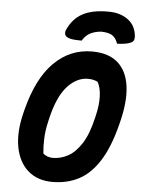

<svg xmlns="http://www.w3.org/2000/svg" viewBox="-63 -996 780 1065"><g transform="rotate(5 327.5 -464.0)"><path d="M363 -775Q338 -775 317 -777Q296 -779 281 -787Q271 -793 268.5 -803.5Q266 -814 270 -824Q299 -890 353 -919Q407 -948 491 -948H499Q563 -948 606.5 -916Q650 -884 655 -824Q656 -812 652 -802.5Q648 -793 636 -788Q620 -781 601.5 -778.5Q583 -776 560 -775Q551 -803 531.5 -818Q512 -833 467 -834Q431 -831 405.5 -817.5Q380 -804 363 -775ZM426 -720Q519 -720 570.5 -674Q622 -628 633 -544Q644 -460 615 -345L611 -329Q579 -202 530 -125Q481 -48 416 -14Q351 20 269 20Q186 20 133 -26.5Q80 -73 64.5 -156Q49 -239 76 -347L80 -363Q125 -542 214.5 -631Q304 -720 426 -720ZM217 -311Q205 -260 203.5 -214Q202 -168 206 -133Q216 -123 230.5 -118Q245 -113 260 -113Q302 -113 342.5 -134Q383 -155 418 -208Q453 -261 475 -357L478 -370Q492 -429 490 -477Q488 -525 471 -555Q459 -561 446 -564Q433 -567 416 -567Q354 -567 301.5 -509Q249 -451 220 -324Z"/></g></svg>

Font: Recursive Sn Csl St XBd
Style: Italic
Weight: 800
Italic angle: -15°
Version: Version 1.079;hotconv 1.0.112;makeotfexe 2.5.65598; ttfautoh